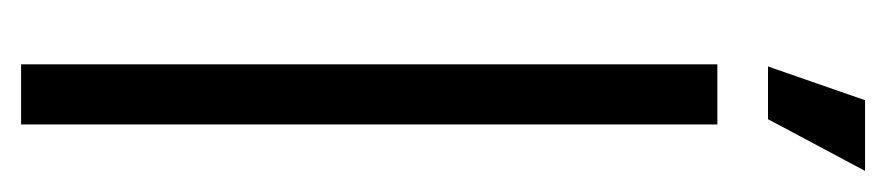

<svg xmlns="http://www.w3.org/2000/svg" viewBox="-349 -491 840 182"><g transform="rotate(90 71.0 -400.0)"><path d="M41 0V-660H98V0ZM93 -708H43L75 -800H142Z"/></g></svg>

Font: Bricolage Grotesque 48pt Condensed ExtraLight
Style: Regular
Weight: 200
Width: 3
Designer: Mathieu Triay
Foundry: Atelier Triay
Version: Version 1.000; ttfautohint (v1.8.4.7-5d5b);gftools[0.9.32]